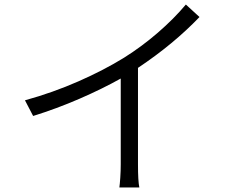

<svg xmlns="http://www.w3.org/2000/svg" viewBox="-20 -798 1040 846"><path d="M527 -544Q605 -593 675.5 -654Q746 -715 799 -778L859 -723Q744 -603 588 -499V-74Q588 1 594 28H506Q508 14 510 -15.5Q512 -45 512 -74V-452Q430 -406 329.5 -362.5Q229 -319 126 -287L90 -356Q213 -390 325.5 -439.5Q438 -489 527 -544Z"/></svg>

Font: Sinter Normal
Style: Regular
Weight: 350
Foundry: Adobe & rsms
Version: Version 1.000